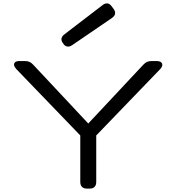

<svg xmlns="http://www.w3.org/2000/svg" viewBox="-20 -1109 1037 1129"><path d="M452.1 -39.1V-312.5L76.7 -702.1Q64.9 -714.4 63 -725.3Q61 -736.3 69.1 -743.2Q77.1 -750 92.8 -750H127Q142.1 -750 153.3 -745.1Q164.6 -740.2 174.8 -729L499 -382.8L823.2 -729Q833.5 -740.2 844.7 -745.1Q856 -750 871.1 -750H900.9Q918 -750 926.8 -743.2Q935.5 -736.3 934.3 -725.3Q933.1 -714.4 921.4 -702.1L545.9 -312.5V-39.1Q545.9 -20 535.9 -10Q525.9 0 506.8 0H491.2Q472.2 0 462.2 -10Q452.1 -20 452.1 -39.1ZM636.7 -1071.8 647.9 -1056.6Q659.2 -1041 656.5 -1027.3Q653.8 -1013.7 637.2 -1002.4L404.8 -843.8Q389.6 -833.5 376.5 -835.2Q363.3 -836.9 354 -849.6L348.6 -857.4Q339.4 -870.1 341.8 -883.1Q344.2 -896 358.9 -907.2L582 -1078.1Q597.7 -1090.8 611.6 -1089.1Q625.5 -1087.4 636.7 -1071.8Z"/></svg>

Font: Gyrochrome
Style: Regular
Weight: 400
Designer: David Moles
Foundry: David Moles
Version: Version 1.005;Glyphs 3.2.3 (3260)